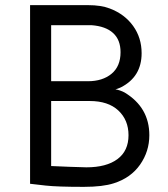

<svg xmlns="http://www.w3.org/2000/svg" viewBox="-20 -717 655 747"><path d="M561 -191Q561 -128 525 -76.5Q489 -25 423 -4Q380 10 306 10Q203 10 158 5L97 -2V-697H323Q373 -697 407 -684Q465 -662 498 -616Q531 -570 531 -510Q531 -418 450 -377Q444 -374 429 -369Q435 -369 446.5 -365Q458 -361 465 -357Q561 -299 561 -191ZM179 -619V-401H322Q379 -401 414 -430Q449 -459 449 -514Q449 -562 420 -588.5Q391 -615 336 -619ZM480 -191Q480 -250 440.5 -287Q401 -324 329 -324H179V-71L251 -68L316 -66Q394 -66 437 -98Q480 -130 480 -191Z"/></svg>

Font: Bellota Text
Style: Bold
Weight: 700
Designer: Kemie Guaida
Foundry: Kemie Guaida
Version: Version 4.001